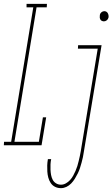

<svg xmlns="http://www.w3.org/2000/svg" viewBox="-54 -755 584 998"><path d="M-34 0 -33 -18H4L119 -717H84V-735H190L189 -717H136L21 -18H148L169 -145H186L162 0ZM486 -644Q481 -644 475.5 -646.5Q470 -649 467.5 -654Q465 -659 464.5 -664.5Q464 -670 465 -676Q466 -685 473 -691Q480 -697 488 -697Q494 -697 499 -694Q504 -691 506.5 -686Q509 -681 510 -675.5Q511 -670 510 -664Q508 -655 501 -649.5Q494 -644 486 -644ZM263 223Q246 223 232 216Q218 209 209.5 196Q201 183 197 168Q193 153 192 137Q191 121 191.5 105Q192 89 195 72H212Q209 86 208.5 100Q208 114 208.5 127.5Q209 141 211.5 154.5Q214 168 220 179.5Q226 191 237.5 198Q249 205 263 205Q276 205 288.5 198Q301 191 310.5 180.5Q320 170 326.5 158Q333 146 338.5 133.5Q344 121 348 108Q352 95 355 82Q358 69 361 56Q364 43 366 30L454 -502H351L352 -520H474L382 33Q380 48 377 62Q374 76 370 90.5Q366 105 361.5 119Q357 133 350 147Q343 161 335 174Q327 187 316 198.5Q305 210 291 216.5Q277 223 263 223Z"/></svg>

Font: Iosevka Curly Slab Thin
Style: Italic
Weight: 100
Italic angle: -9°
Monospace: yes
Designer: Belleve Invis
Foundry: Belleve Invis
Version: Version 22.1.2; ttfautohint (v1.8.4)